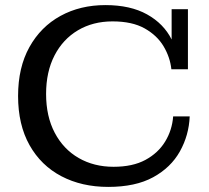

<svg xmlns="http://www.w3.org/2000/svg" viewBox="-20 -718 822 754"><path d="M405 16Q301 16 221 -26Q141 -68 96 -148Q51 -228 51 -341Q51 -453 95.5 -533Q140 -613 217.5 -655.5Q295 -698 394 -698Q492 -698 557.5 -661.5Q623 -625 654 -563V-682H718V-446H653Q648 -493 622.5 -536Q597 -579 548 -606.5Q499 -634 422 -634Q345 -634 286 -599Q227 -564 194 -500Q161 -436 161 -349Q161 -261 195 -196.5Q229 -132 289 -97.5Q349 -63 426 -63Q501 -63 551 -90Q601 -117 628.5 -162Q656 -207 660 -261H725Q722 -187 686.5 -123.5Q651 -60 581.5 -22Q512 16 405 16Z"/></svg>

Font: Montagu Slab 16pt
Style: Regular
Weight: 400
Designer: Florian Karsten
Foundry: Florian Karsten
Version: Version 1.000; ttfautohint (v1.8.3)